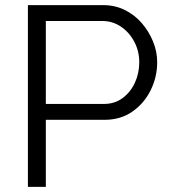

<svg xmlns="http://www.w3.org/2000/svg" viewBox="-20 -730 662 750"><path d="M89 0V-710H383Q429 -710 467.5 -691Q506 -672 534 -639.5Q562 -607 578 -567.5Q594 -528 594 -487Q594 -429 568.5 -377.5Q543 -326 497 -294Q451 -262 389 -262H159V0ZM159 -324H386Q428 -324 459 -347Q490 -370 507 -407Q524 -444 524 -487Q524 -531 504 -568Q484 -605 451.5 -626.5Q419 -648 380 -648H159Z"/></svg>

Font: Raleway Thin
Style: Regular
Weight: 400
Version: Version 4.026